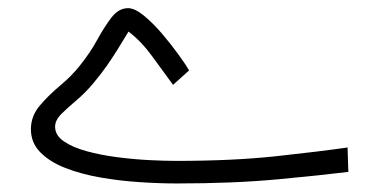

<svg xmlns="http://www.w3.org/2000/svg" viewBox="-20 -441 913 461"><path d="M403.3 -54.7Q539.1 -54.7 642.8 -65.9Q746.6 -77.1 814.5 -86.9L816.4 -28.3Q753.9 -20.5 647.5 -10.5Q541 -0.5 404.3 -0.5Q362.8 -0.5 314.9 -3.7Q267.1 -6.8 220.9 -14.9Q174.8 -22.9 137.2 -37.6Q99.6 -52.2 76.9 -75.2Q54.2 -98.1 54.2 -130.9Q54.2 -162.1 75.4 -187.3Q96.7 -212.4 124.5 -235.6Q152.3 -258.8 171.9 -283.7Q196.3 -314 213.6 -345.7Q231 -377.4 248 -399.4Q265.1 -421.4 287.6 -421.4Q303.7 -421.4 325.7 -403.3Q347.7 -385.3 369.9 -359.1Q392.1 -333 409.4 -308.8Q426.8 -284.7 434.1 -272L395.5 -237.3Q371.6 -269.5 345.7 -305.4Q319.8 -341.3 288.6 -365.2Q273.4 -340.3 261.5 -321Q249.5 -301.8 236.6 -283.2Q223.6 -264.6 204.6 -241.7Q185.1 -218.3 163.6 -200.2Q142.1 -182.1 127.2 -167.2Q112.3 -152.3 112.3 -136.7Q112.3 -116.2 133.1 -101.8Q153.8 -87.4 187.5 -78.1Q221.2 -68.8 260.5 -63.7Q299.8 -58.6 337.4 -56.6Q375 -54.7 403.3 -54.7Z"/></svg>

Font: Vazirmatn RD FD ExtraLight
Style: Regular
Weight: 200
Designer: Saber Rastikerdar
Foundry: Saber Rastikerdar
Version: Version 33.003